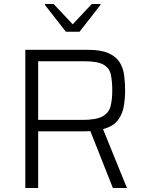

<svg xmlns="http://www.w3.org/2000/svg" viewBox="-20 -936 723 956"><path d="M106 0V-688H418Q482 -688 519.5 -671.5Q557 -655 575 -627Q593 -599 598 -562.5Q603 -526 603 -485Q603 -447 596.5 -407.5Q590 -368 567 -337.5Q544 -307 493 -293L612 0H542L430 -283Q420 -282 397 -282H170V0ZM170 -339H390Q459 -339 490.5 -356.5Q522 -374 530.5 -407Q539 -440 539 -485Q539 -531 532 -564Q525 -597 495.5 -614Q466 -631 401 -631H170ZM308 -778 204 -911V-916H247L342 -815L437 -916H480V-911L376 -778Z"/></svg>

Font: Saira Light
Style: Regular
Weight: 300
Designer: Hector Gatti with collaboration of the Omnibus-Type team
Foundry: Omnibus-Type
Version: Version 1.100; ttfautohint (v1.8.3)